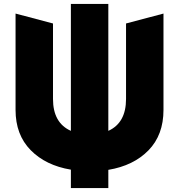

<svg xmlns="http://www.w3.org/2000/svg" viewBox="-20 -845 899 964"><path d="M58.1 -293V-776.9L246.1 -727.1V-348.1Q246.1 -228 335.9 -188V-825.2H523.9V-188Q612.8 -228 612.8 -348.1V-727.1L800.8 -776.9V-293Q800.8 -167.5 725.6 -90.3Q650.4 -13.2 523.9 7.8V99.1H335.9V6.8Q209.5 -14.2 133.8 -91.3Q58.1 -168.5 58.1 -293Z"/></svg>

Font: Hussar Preview
Style: Bold
Weight: 700
Foundry: Cannot Into Space Fonts, PlusOne Fonts
Version: Version 2.29RC2 "Millennial"